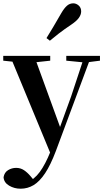

<svg xmlns="http://www.w3.org/2000/svg" viewBox="-27 -875 630 1166"><path d="M98.5 271Q59.5 271 28.2 252.3Q-3.2 233.6 -5.4 201.1Q-0.2 171.7 22.3 158.1Q44.8 144.5 71.1 144.5Q97.6 144.5 118.5 158.4Q139.4 172.4 157.6 194L187.7 229.9L152.6 252.4L133.4 235.4Q181.2 214.9 214.7 169.1Q248.3 123.3 279 46.7L309.1 -25.6L318 -49.7L405.1 -289.9L486.4 -535.7H527.3L312 42.9Q280.1 127.2 246.7 177.4Q213.2 227.6 177 249.3Q140.7 271 98.5 271ZM285.7 72.2 34.1 -535.7H180.5L340.1 -97.3L346.1 -86.2ZM-7.3 -506.5V-535.7H278V-506.5L179.7 -495.8H93.6ZM375.5 -506.5V-535.7H580.1V-506.5L498.4 -496.1H480.8ZM255.3 -643.7Q274.7 -675.4 295.4 -709.7Q316 -743.9 344.9 -794.7Q363.2 -826.1 380 -840.5Q396.7 -854.8 418.1 -854.8Q435.7 -854.8 450.8 -841.6Q465.9 -828.4 465.9 -805.7Q465.9 -786.2 451.8 -766.5Q437.7 -746.8 406 -725.6Q361 -695.3 331.3 -672.4Q301.6 -649.6 275.9 -627.8Z"/></svg>

Font: Noto Serif HK
Style: Regular
Weight: 200
Designer: Ryoko NISHIZUKA 西塚涼子 (kana & ideographs); Frank Grießhammer (Latin, Greek & Cyrillic); Wenlong ZHANG 张文龙 (bopomofo); San
Foundry: Adobe
Version: Version 2.001;hotconv 1.1.0;makeotfexe 2.6.0